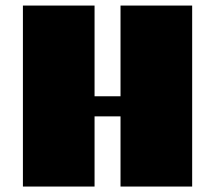

<svg xmlns="http://www.w3.org/2000/svg" viewBox="-20 -685 789 704"><path d="M64 -664.6H326.7V-332H421.9V-664.6H684.6V-1H421.9V-258.3H326.7V-1H64Z"/></svg>

Font: Plaster
Style: Regular
Weight: 400
Designer: Eben Sorkin
Foundry: Eben Sorkin
Version: Version 1.007